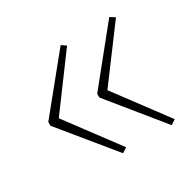

<svg xmlns="http://www.w3.org/2000/svg" viewBox="-95 -568 586 578"><g transform="rotate(-30 198.0 -279.0)"><path d="M31 -285 179 -467 195 -456 64 -279 196 -102 179 -91 31 -272ZM201 -285 348 -467 365 -456 233 -279 365 -102 348 -91 201 -272Z"/></g></svg>

Font: Noto Sans Myanmar SemiCondensed Thin
Style: Regular
Weight: 100
Width: 4
Designer: Monotype Design Team
Foundry: Monotype Imaging Inc.
Version: Version 2.107; ttfautohint (v1.8.4.7-5d5b)